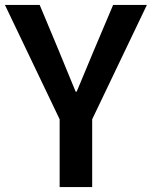

<svg xmlns="http://www.w3.org/2000/svg" viewBox="-25 -759 616 779"><path d="M217 0V-275L-5 -739H136L215 -550Q232 -509 248 -469.5Q264 -430 282 -387H286Q304 -430 320.5 -469.5Q337 -509 354 -550L434 -739H571L349 -275V0Z"/></svg>

Font: Noto Sans HK SemiBold
Style: Regular
Weight: 600
Version: Version 2.004-H2;hotconv 1.0.118;makeotfexe 2.5.65603